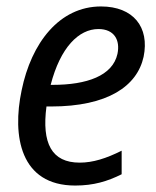

<svg xmlns="http://www.w3.org/2000/svg" viewBox="-20 -565 483 595"><path d="M213 10C270 10 313 -3 357 -25V-98C309 -74 268 -61 227 -61C140 -61 109 -121 124 -235H138C314 -235 405 -298 425 -389C444 -481 393 -545 293 -545C164 -545 77 -432 47 -285C17 -143 43 10 213 10ZM285 -475C334 -475 353 -441 344 -398C329 -330 249 -302 143 -302H137C167 -418 224 -475 285 -475Z"/></svg>

Font: Noto Sans SemiCondensed
Style: Italic
Weight: 400
Width: 4
Italic angle: -12°
Designer: Monotype Design Team
Foundry: Monotype Imaging Inc.
Version: Version 2.013